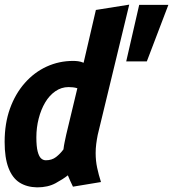

<svg xmlns="http://www.w3.org/2000/svg" viewBox="-24 -797 747 829"><path d="M136 12Q91 11 60 -9Q29 -29 12.5 -72.5Q-4 -116 -4 -184Q-4 -264 19 -328Q42 -392 83 -438.5Q124 -485 177.5 -509.5Q231 -534 292 -534Q303 -534 314 -532.5Q325 -531 337 -526L390 -754L534 -777L398 -215Q394 -195 391.5 -175.5Q389 -156 389 -136Q389 -103 395.5 -72.5Q402 -42 412 -11L291 9Q287 1 279 -16.5Q271 -34 269 -40Q249 -24 216 -6Q183 12 136 12ZM174 -105Q200 -105 218 -119Q236 -133 250 -152Q252 -169 255 -183Q258 -197 262 -216L310 -416Q300 -419 290.5 -420Q281 -421 272 -421Q241 -421 215 -403Q189 -385 171 -354.5Q153 -324 143 -285Q133 -246 133 -204Q133 -165 138.5 -143.5Q144 -122 153 -113.5Q162 -105 174 -105ZM521 -532 577 -776H703L610 -532Z"/></svg>

Font: Ubuntu Sans Mono
Style: Italic
Weight: 400
Italic angle: -13.5°
Monospace: yes
Designer: Dalton Maag Ltd
Foundry: Dalton Maag Ltd
Version: Version 1.006